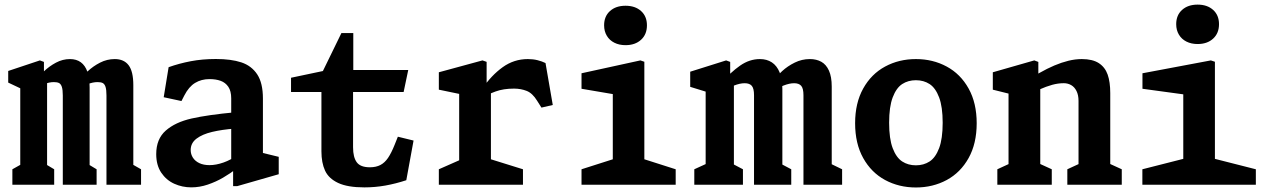

<svg xmlns="http://www.w3.org/2000/svg" viewBox="-20 -817 5620 849"><path d="M218.2 -454Q197.6 -454 173.9 -444.4Q150.2 -434.8 121.8 -417.4V-444.5Q148.8 -477.1 173.3 -500.7Q197.8 -524.2 227.5 -540Q257.2 -555.8 289.2 -555.8Q318.1 -555.8 337.3 -541.7Q356.6 -527.6 366.5 -499.7Q376.3 -471.8 376.3 -429.8V-50.8L343.8 -106.6L407.2 -68.5V0H257.7V-394.8Q257.7 -419.9 253.5 -432.7Q249.4 -445.5 241.1 -449.8Q232.8 -454 218.2 -454ZM411.4 -454Q390.3 -454 366.5 -444.4Q342.7 -434.8 315 -417.4V-444.5Q342.1 -477.5 366.8 -500.9Q391.5 -524.2 422.4 -540Q453.3 -555.8 487.4 -555.8Q528.1 -555.8 548.8 -528.5Q569.5 -501.2 569.5 -440.2V-50.8L536.8 -106.6L603.7 -68.5V0H450.8V-394.8Q450.8 -419.9 446.7 -432.7Q442.6 -445.5 434.3 -449.8Q426 -454 411.4 -454ZM34.7 -68.5 102.8 -106.6 69.6 -50.4V-450.4L102 -411.3L16.3 -451.8V-503.2L156.4 -549.9L174.3 -543.2V-483.6L188.2 -476.6V-50.8L155.7 -106.6L219.6 -68.5V0H34.7Z M1010.8 -83.9 1002.4 -97V-382.1Q1002.4 -414.3 989.7 -433.1Q976.9 -451.9 955.6 -459.6Q934.2 -467.3 906.2 -467.2Q870.4 -467.2 842.7 -450.4Q815 -433.7 795.1 -394.9L782.4 -370.2L703.9 -387.1L725.6 -519.9Q772 -536.5 823.4 -546.3Q874.8 -556.1 934.6 -556.1Q1002.1 -556.1 1047.2 -541.2Q1092.3 -526.2 1117.5 -488Q1142.6 -449.8 1142.6 -381.3V-118.3L1120.5 -145.9L1212.5 -123.5V-46.6L1029.1 6H1010.8ZM670.8 -135.4Q670.8 -202.5 712.9 -239.5Q755.1 -276.6 827.2 -293Q899.4 -309.3 1020.2 -320.6L1019.5 -248.5Q962 -244.1 918.4 -233.8Q874.8 -223.5 849 -204Q823.2 -184.4 823.2 -153.8Q823.2 -135.2 833 -119.8Q842.9 -104.4 861.6 -95.6Q880.2 -86.8 906.4 -86.8Q935.3 -86.8 968.3 -98.4Q1001.3 -110 1030.6 -131.7V-74.5L1028 -72.5Q997.3 -49.5 966.2 -31.3Q935.2 -13.2 898.9 -0.8Q862.6 11.5 825.9 11.5Q785.8 11.5 750.3 -4.6Q714.9 -20.7 692.8 -53.8Q670.8 -87 670.8 -135.4Z M1401.3 -147.9V-433.2L1423.8 -410.2H1266.9V-473.2L1450.6 -511.9L1397.7 -482.2L1489.7 -670.9H1542.2V-484.4L1519.8 -507.5H1785.2L1764.8 -410.2H1519.3L1541.2 -433.2V-165.6Q1541.2 -121.8 1557.5 -99.5Q1573.8 -77.2 1616 -77.3Q1643 -77.4 1662.1 -87.4Q1681.2 -97.4 1695.7 -118.6Q1710.2 -139.8 1725 -176.7L1739.3 -212.5L1808.7 -195.5L1776.6 -20.1Q1729.7 -4.7 1683.9 3.5Q1638.1 11.6 1591.2 11.6Q1516.9 11.6 1475.1 -8.1Q1433.2 -27.8 1417.3 -62.6Q1401.3 -97.3 1401.3 -147.9Z M1920.5 -68.5 2043.6 -122.8 2010.4 -66.2V-434.6L2042.8 -395.1L1920.5 -420.5V-497.4L2113.5 -549.9L2131.8 -543.5V-441.9L2150.8 -434.9V-66.7L2118.2 -122.8L2292.5 -68.5V0H1920.5ZM2253.6 -425.2H2252.9Q2206.1 -425.2 2171.4 -412.5Q2136.8 -399.9 2098.1 -378.2L2096.8 -377.8L2113 -425.3Q2152.8 -483.9 2202.7 -519.8Q2252.6 -555.8 2314.3 -555.8Q2337.2 -555.8 2357 -550.8Q2376.8 -545.9 2392.2 -538.2L2424.3 -352.7L2374.2 -341.2L2354.8 -371.9Q2334.5 -404.9 2309 -415Q2283.4 -425.1 2253.6 -425.2Z M2551.4 -68.5 2722.2 -123 2689.7 -66.8V-435L2721.7 -395.5L2551.4 -424.5V-493L2811.7 -549.9L2829.2 -543.9V-66.8L2797 -123L2967.8 -68.5V0H2551.4ZM2651.3 -705.1Q2651.3 -744.8 2677.3 -768.2Q2703.3 -791.6 2746 -791.6Q2788.7 -791.6 2814.7 -768.2Q2840.7 -744.8 2840.7 -705.1Q2840.7 -665 2814.7 -641.2Q2788.7 -617.3 2746 -617.3Q2718 -617.3 2696.6 -628.1Q2675.2 -638.8 2663.3 -658.8Q2651.3 -678.8 2651.3 -705.1Z M3272.7 -449Q3251.9 -449 3225.5 -438.6Q3199.1 -428.2 3170.7 -411.1V-451.2Q3210.9 -497.7 3252.4 -526.7Q3293.8 -555.8 3340.4 -555.8Q3370.8 -555.8 3392.9 -541.3Q3415.1 -526.8 3427.3 -497.2Q3439.5 -467.7 3439.5 -423.2V-50.8L3406.9 -106.6L3478.8 -68.5V0H3314.2V-396.1Q3314.2 -426 3304.3 -437.5Q3294.5 -449 3272.7 -449ZM3491.4 -449Q3471 -449 3444.8 -438.8Q3418.5 -428.6 3389.8 -411.1L3389.6 -451.1Q3414.2 -480.3 3438.5 -502.5Q3462.8 -524.8 3494.2 -540.2Q3525.6 -555.8 3561.2 -555.8Q3590.2 -555.8 3611.8 -543.8Q3633.3 -531.8 3645.5 -504.8Q3657.8 -477.7 3657.8 -434V-50.8L3625.1 -106.6L3703.7 -68.5V0H3532.8V-396.1Q3532.8 -426 3522.8 -437.5Q3512.8 -449 3491.4 -449ZM3050.1 -68.5 3133.5 -106.6 3100.3 -50.4V-450.4L3133.2 -401.8L3032 -433V-499.9L3190.9 -549.9L3208.8 -543.2V-474.2L3225.2 -467.2V-50.8L3192.7 -106.6L3265.2 -68.5V0H3050.1Z M3761.2 -272.1Q3761.2 -361.4 3796.9 -425.5Q3832.6 -489.7 3893.8 -522.7Q3955.1 -555.8 4030 -555.8Q4104.9 -555.8 4166.2 -522.7Q4227.4 -489.7 4263.1 -425.5Q4298.8 -361.4 4298.8 -272.1Q4298.8 -182.3 4263.1 -118.2Q4227.4 -54.1 4166.2 -21Q4104.9 12 4030 12Q3955.1 12 3893.8 -21Q3832.6 -54.1 3796.9 -118.2Q3761.2 -182.3 3761.2 -272.1ZM4148.4 -274.2Q4148.4 -344.6 4132.6 -386.4Q4116.8 -428.2 4090.6 -445.3Q4064.4 -462.3 4030 -462.3Q3995.6 -462.3 3969.4 -445.3Q3943.2 -428.2 3927.4 -386.4Q3911.6 -344.6 3911.6 -274.2Q3911.6 -203.3 3927.4 -161.7Q3943.2 -120.1 3969.4 -103Q3995.6 -86 4030 -86Q4064.4 -86 4090.6 -103Q4116.8 -120.1 4132.6 -161.7Q4148.4 -203.3 4148.4 -274.2Z M4699.6 -68.5 4782.2 -106.6 4749.1 -50.4V-370.8Q4749.1 -396.8 4740.2 -414.5Q4731.4 -432.2 4716.7 -440.6Q4701.9 -449.1 4684.1 -449.1Q4658.8 -449.1 4632.9 -442Q4607 -434.9 4574.2 -420.5Q4565.8 -417.2 4560.9 -415Q4556 -412.8 4547.6 -409.3V-477.8Q4557 -483.5 4561.7 -486.1Q4566.4 -488.7 4575.8 -494.2Q4610.7 -514 4642.2 -527.4Q4673.8 -540.8 4704.3 -548.3Q4734.8 -555.8 4763.6 -555.8Q4811 -555.8 4838.7 -537.9Q4866.3 -520 4877.9 -487.2Q4889.4 -454.5 4889.4 -405.2V-50.8L4856.8 -106.6L4940.3 -68.5V0H4699.6ZM4390.1 -68.5 4472.8 -106.6 4439.6 -50.4V-434.6L4472 -395.1L4370.1 -420.5V-497.4L4553.5 -549.9L4571.4 -543.2V-441.9L4579.9 -434.9V-50.8L4547.3 -106.6L4630.8 -68.5V0H4390.1Z M5031.4 -68.5 5244.9 -122.8 5212.3 -66.7V-435L5244.3 -395.5L5031.8 -424.5V-493L5334.3 -549.9L5352.2 -543.9V-66.7L5319.7 -122.8L5533.2 -68.5V0H5031.4ZM5181 -710.1Q5181 -749.8 5207 -773.2Q5233 -796.6 5275.7 -796.6Q5318.3 -796.6 5344.3 -773.2Q5370.3 -749.8 5370.3 -710.1Q5370.3 -670 5344.3 -646.2Q5318.3 -622.3 5275.7 -622.3Q5247.7 -622.3 5226.3 -633.1Q5204.9 -643.8 5193 -663.8Q5181 -683.8 5181 -710.1Z"/></svg>

Font: Monaspace Xenon Var
Style: Regular
Weight: 400
Designer: Riley Cran and the Lettermatic Team
Version: Version 1.000 (Monaspace Xenon Var)